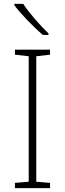

<svg xmlns="http://www.w3.org/2000/svg" viewBox="-20 -970 334 990"><path d="M100 -950H54V-943C87 -899 150 -833 201 -790H230V-798C188 -837 127 -907 100 -950ZM238 0V-27L167 -33V-680L238 -688V-714H57V-688L128 -680V-33L57 -27V0Z"/></svg>

Font: Noto Sans Lao ExtraLight
Style: Regular
Weight: 200
Designer: Monotype Design Team
Foundry: Monotype Imaging Inc.
Version: Version 2.003